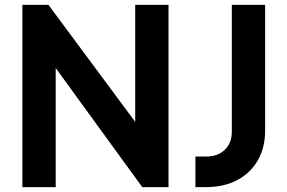

<svg xmlns="http://www.w3.org/2000/svg" viewBox="-20 -765 1173 785"><path d="M71.5 -745H178.2L587.5 -193L532.8 -181.8V-745H669V0H561.5L157.5 -556L207.8 -567.2V0H71.5ZM779 -125H822.8Q870.2 -125 899 -152.5Q927.8 -180 927.8 -226V-745H1064V-231.2Q1064 -161.8 1034.2 -109.6Q1004.5 -57.5 950.1 -28.8Q895.8 0 822.8 0H779Z"/></svg>

Font: Trafiko Sans Variable
Style: Regular
Weight: 400
Designer: Gumpita Rahayu / Trafiko
Foundry: Tokotype / Trafiko
Version: Version 0.001;FEAKit 1.0